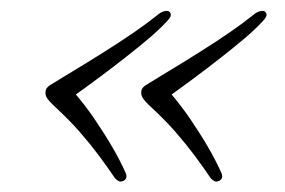

<svg xmlns="http://www.w3.org/2000/svg" viewBox="-20 -421 534 360"><path d="M66 -252.5Q68 -258 75.2 -262.2Q82.5 -266.5 103.5 -279.5Q145 -304.5 175.5 -323.8Q206 -343 230.8 -360Q255.5 -377 278 -395Q283 -399 289.2 -400.2Q295.5 -401.5 298 -398.5Q301.5 -395 299.8 -390.5Q298 -386 292.5 -380.5Q278 -365 258.5 -348.5Q239 -332 215.8 -313.8Q192.5 -295.5 166 -275.8Q139.5 -256 110 -235L114 -253.5Q138.5 -225.5 157.5 -197.5Q176.5 -169.5 191 -144.5Q205.5 -119.5 215 -98Q217.5 -93.5 217 -89.2Q216.5 -85 212.5 -82.5Q207 -79.5 203 -81.2Q199 -83 195.5 -87Q181 -108.5 165.5 -129.2Q150 -150 130.5 -172.5Q111 -195 84.5 -219.5Q70.5 -232.5 67.2 -238.8Q64 -245 66 -252.5ZM245.5 -252.5Q247.5 -258 254.8 -262.2Q262 -266.5 283 -279.5Q324.5 -304.5 355 -323.8Q385.5 -343 410.2 -360Q435 -377 457.5 -395Q462.5 -399 468.8 -400.2Q475 -401.5 477.5 -398.5Q481 -395 479.2 -390.5Q477.5 -386 472 -380.5Q457.5 -365 438 -348.5Q418.5 -332 395.2 -313.8Q372 -295.5 345.5 -275.8Q319 -256 289.5 -235L293.5 -253.5Q318 -225.5 337 -197.5Q356 -169.5 370.5 -144.5Q385 -119.5 394.5 -98Q397 -93.5 396.5 -89.2Q396 -85 392 -82.5Q386.5 -79.5 382.5 -81.2Q378.5 -83 375 -87Q360.5 -108.5 345 -129.2Q329.5 -150 310 -172.5Q290.5 -195 264 -219.5Q250 -232.5 246.8 -238.8Q243.5 -245 245.5 -252.5Z"/></svg>

Font: Fraunces ExtraLight
Style: Italic
Weight: 250
Italic angle: -16°
Version: Version 1.000;[b76b70a41]